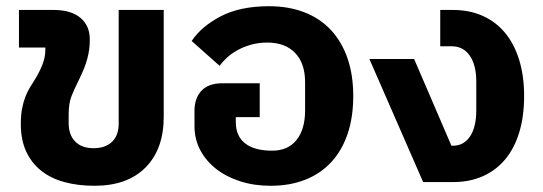

<svg xmlns="http://www.w3.org/2000/svg" viewBox="-20 -586 1747 618"><path d="M284 12Q231 12 187 0Q143 -12 112 -37Q81 -62 64 -99Q47 -136 47 -187Q47 -215 51 -236Q55 -257 61.5 -274Q68 -291 76 -304Q84 -317 91 -328Q105 -350 115.5 -375.5Q126 -401 126 -426V-433H41V-554H152Q209 -554 239 -528.5Q269 -503 269 -460V-456Q269 -427 261 -397Q253 -367 234 -329Q220 -301 210.5 -277.5Q201 -254 201 -217V-190Q201 -152 222 -130.5Q243 -109 281 -109Q319 -109 340.5 -129.5Q362 -150 362 -188V-554H507V-210Q507 -106 448.5 -47Q390 12 284 12Z M851 12Q798 12 753 -2.5Q708 -17 675.5 -42.5Q643 -68 624.5 -103Q606 -138 606 -180V-229Q606 -270 628.5 -294Q651 -318 696 -318H816V-209H739V-193Q739 -148 769 -124.5Q799 -101 856 -101Q907 -101 934.5 -135.5Q962 -170 962 -230V-322Q962 -382 930 -415.5Q898 -449 840 -449Q812 -449 787.5 -442Q763 -435 743.5 -424Q724 -413 709.5 -399.5Q695 -386 687 -374L597 -454Q628 -501 690.5 -533.5Q753 -566 846 -566Q909 -566 959.5 -546.5Q1010 -527 1045 -489.5Q1080 -452 1098.5 -398.5Q1117 -345 1117 -277Q1117 -209 1099 -155.5Q1081 -102 1046.5 -64.5Q1012 -27 962.5 -7.5Q913 12 851 12Z M1169 -396H1313L1433 -117H1438Q1473 -117 1493 -147Q1513 -177 1513 -231V-323Q1513 -377 1492 -407Q1471 -437 1434 -437H1397V-554H1437Q1491 -554 1533.5 -535Q1576 -516 1605.5 -480.5Q1635 -445 1651 -393.5Q1667 -342 1667 -277Q1667 -212 1651.5 -160.5Q1636 -109 1606.5 -73.5Q1577 -38 1534.5 -19Q1492 0 1439 0H1342Z"/></svg>

Font: IBM Plex Thai
Style: Bold
Weight: 700
Designer: Mike Abbink, Paul van der Laan, Pieter van Rosmalen, Ben Mitchell, Mark Frömberg
Foundry: Bold Monday
Version: Version 1.0